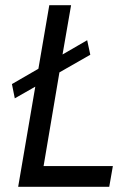

<svg xmlns="http://www.w3.org/2000/svg" viewBox="-20 -720 477 740"><path d="M37 -341 26 -396 128 -455 170 -700H254L221 -510L316 -565L328 -509L209 -441L148 -80H415L401 0H50L116 -386Z"/></svg>

Font: Jost*
Style: Italic
Weight: 400
Italic angle: -10°
Version: Version 3.7